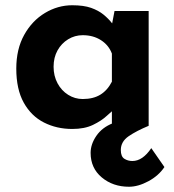

<svg xmlns="http://www.w3.org/2000/svg" viewBox="-20 -479 661 731"><path d="M255 12Q196 12 147.5 -12.5Q99 -37 70.5 -88Q42 -139 42 -218Q42 -292 72 -346Q102 -400 151 -429.5Q200 -459 255 -459Q299 -459 327 -449Q355 -439 374 -423.5Q393 -408 407 -390L416 -437H546V0Q500 19 470 39.5Q440 60 440 92Q440 117 453.5 125.5Q467 134 484 134Q523 134 556 85L606 157Q584 190 545 211Q506 232 471 232Q410 232 367.5 196.5Q325 161 325 103Q325 70 347 38Q369 6 410 -10L422 7L406 26V-95L417 -65Q406 -56 386 -37.5Q366 -19 334 -3.5Q302 12 255 12ZM295 -102Q335 -102 362 -118.5Q389 -135 406 -168V-275Q394 -307 364.5 -326Q335 -345 295 -345Q265 -345 239.5 -329.5Q214 -314 199 -287Q184 -260 184 -225Q184 -190 199 -162Q214 -134 239.5 -118Q265 -102 295 -102Z"/></svg>

Font: Reem Kufi Fun
Style: Regular
Weight: 400
Designer: Khaled Hosny
Version: Version 1.005